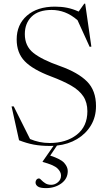

<svg xmlns="http://www.w3.org/2000/svg" viewBox="-20 -760 574 1013"><path d="M222.5 232.5Q192 232.5 179.8 224Q167.5 215.5 167.5 202.5Q167.5 194.5 172.5 188Q177.5 181.5 186.5 181.5Q190.5 181.5 198.2 190Q206 198.5 218.8 206.8Q231.5 215 250 215Q270 215 286 201.2Q302 187.5 302 166.5Q302 146.5 282.8 128.2Q263.5 110 205 94.5V92L262.5 9.5Q253 10 243.5 10Q195.5 10 157.5 2.8Q119.5 -4.5 80.5 -20L41 -198.5H52.5L138.5 -26.5Q162 -16.5 187.8 -11Q213.5 -5.5 242 -5.5Q329 -5.5 385 -49.2Q441 -93 441 -173Q441 -219.5 419.5 -251.8Q398 -284 355.2 -308.5Q312.5 -333 248.5 -357Q153 -393 110.5 -437Q68 -481 68 -552Q68 -630 122.2 -677.5Q176.5 -725 270 -725Q304.5 -725 334.2 -719Q364 -713 395 -699L424.5 -740.5H429.5L462 -514L453 -513L389 -653.5Q356 -682 322.2 -694.8Q288.5 -707.5 252 -707.5Q183 -707.5 147 -672.5Q111 -637.5 111 -580Q111 -517 156 -481Q201 -445 296.5 -411.5Q392 -377.5 439.2 -330Q486.5 -282.5 486.5 -200.5Q486.5 -143 459.8 -98.5Q433 -54 386.5 -26.2Q340 1.5 280.5 8L245 61Q301 79 319.2 100Q337.5 121 337.5 142.5Q337.5 183 303.5 207.8Q269.5 232.5 222.5 232.5Z"/></svg>

Font: Newsreader Display Light
Style: Regular
Weight: 300
Designer: Hugues Gentile
Foundry: Production Type
Version: Version 1.001